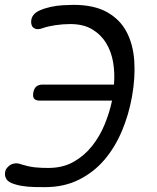

<svg xmlns="http://www.w3.org/2000/svg" viewBox="-26 -760 646 790"><path d="M517 -362Q504 -289 476 -222Q448 -155 404.5 -103.5Q361 -52 299.5 -21Q238 10 159 10Q140 10 114.5 9.5Q89 9 64.5 5Q40 1 21 -7Q2 -15 -3 -30Q-5 -35 -5.5 -40Q-6 -45 -5 -51Q-4 -61 3.5 -70Q11 -79 21 -84Q26 -86 31 -87Q36 -88 40 -88Q47 -88 53 -86.5Q59 -85 64 -83Q77 -79 90.5 -76Q104 -73 117.5 -71.5Q131 -70 145 -69.5Q159 -69 173 -69Q233 -69 277.5 -94.5Q322 -120 353.5 -160Q385 -200 405 -249Q425 -298 435 -346H138Q121 -346 114.5 -354Q108 -362 111 -379Q114 -396 123.5 -404Q133 -412 150 -412H443Q447 -459 439.5 -503.5Q432 -548 410.5 -583Q389 -618 353 -639.5Q317 -661 263 -661Q233 -661 202.5 -656.5Q172 -652 149 -644Q144 -642 139 -641Q134 -640 129 -640Q126 -640 123 -640.5Q120 -641 117 -643Q107 -647 104 -657.5Q101 -668 103 -679Q104 -682 104.5 -685Q105 -688 107 -691Q115 -707 136 -716.5Q157 -726 182 -731.5Q207 -737 233 -738.5Q259 -740 276 -740Q361 -740 414.5 -710Q468 -680 495 -628.5Q522 -577 526.5 -508.5Q531 -440 517 -362Z"/></svg>

Font: Maple Mono NL Light
Style: Italic
Weight: 300
Italic angle: -10°
Monospace: yes
Designer: subframe7536
Version: Version 7.000